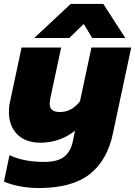

<svg xmlns="http://www.w3.org/2000/svg" viewBox="-22 -720 684 970"><path d="M335 -700H500L611 -528H444L401 -599L328 -528H151ZM-2 197 26 64Q98 98 201 98Q269 98 302 72Q335 46 346 -6L357 -60Q321 -30 275.5 -14.5Q230 1 184 1Q106 1 64.5 -42Q23 -85 23 -154Q23 -182 28 -203L87 -480H287L233 -227Q229 -205 229 -197Q229 -175 241.5 -164.5Q254 -154 281 -154Q340 -154 382 -208L440 -480H641L548 -44Q520 90 431 160Q342 230 173 230Q126 230 78 221Q30 212 -2 197Z"/></svg>

Font: Prompt ExtraBold
Style: Italic
Weight: 800
Italic angle: -12°
Designer: Katatrad Team
Foundry: CadsonDemak
Version: Version 1.001